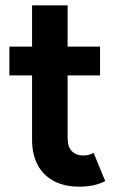

<svg xmlns="http://www.w3.org/2000/svg" viewBox="-20 -700 432 728"><path d="M101.6 -168.9V-414.1H15.6V-523.4H101.6V-679.7H236.3V-523.4H359.4V-414.1H236.3V-176.8Q236.3 -143.1 252.7 -126.7Q269 -110.4 294.9 -110.4Q316.9 -110.4 335 -120.1L378.9 -13.7Q338.9 7.8 281.2 7.8Q223.1 7.8 182.6 -14.4Q142.1 -36.6 121.8 -76.7Q101.6 -116.7 101.6 -168.9Z"/></svg>

Font: Reddit Sans Fudge
Style: Bold
Weight: 700
Designer: Stephen Hutchings
Foundry: Reddit
Version: Version 1.013